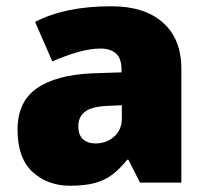

<svg xmlns="http://www.w3.org/2000/svg" viewBox="-20 -583 663 613"><path d="M336 -563Q441 -563 500 -511Q559 -459 559 -363V0H427L390 -73H386Q363 -44 338.5 -25.5Q314 -7 282 1.5Q250 10 204 10Q132 10 84 -34Q36 -78 36 -169Q36 -258 97.5 -301Q159 -344 276 -349L368 -352V-360Q368 -397 350 -412.5Q332 -428 301 -428Q268 -428 228 -416.5Q188 -405 147 -387L92 -513Q140 -538 200.5 -550.5Q261 -563 336 -563ZM325 -245Q273 -243 251.5 -226.5Q230 -210 230 -180Q230 -152 245 -138.5Q260 -125 285 -125Q320 -125 344.5 -147Q369 -169 369 -204V-247Z"/></svg>

Font: Noto Sans Bengali UI Black
Style: Regular
Weight: 900
Designer: Jelle Bosma - Monotype Design Team
Foundry: Monotype Imaging Inc.
Version: Version 2.003; ttfautohint (v1.8.4.7-5d5b)